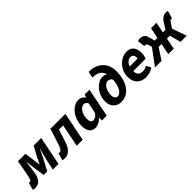

<svg xmlns="http://www.w3.org/2000/svg" viewBox="215 -1907 3115 3115"><g transform="rotate(-45 1772.0 -349.5)"><path d="M23 11Q10 11 -4.5 8.5Q-19 6 -29 0L6 -124Q11 -123 15 -121.5Q19 -120 24 -120Q42 -120 52.5 -137Q63 -154 73 -199Q90 -274 102.5 -347Q115 -420 128 -496H300L323 -326Q327 -296 330 -267.5Q333 -239 336 -212H340Q354 -239 367 -267Q380 -295 396 -326L489 -496H662L563 0H433L463 -144Q467 -165 475 -196Q483 -227 492 -261.5Q501 -296 510.5 -328.5Q520 -361 527 -385H523Q504 -346 482.5 -301.5Q461 -257 441 -219L348 -43H267L241 -211Q235 -253 229.5 -297.5Q224 -342 219 -385H215Q209 -320 202.5 -267Q196 -214 185 -157Q170 -76 128.5 -32.5Q87 11 23 11Z M700 11Q684 11 672 8Q660 5 650 0L685 -123Q691 -122 697.5 -120.5Q704 -119 710 -119Q731 -119 747 -139Q763 -159 778 -202Q803 -275 826.5 -348Q850 -421 872 -496H1216L1117 0H980L1058 -389H962Q945 -330 926.5 -274Q908 -218 888 -160Q861 -78 813 -33.5Q765 11 700 11Z M1403 12Q1338 12 1300.5 -35.5Q1263 -83 1263 -170Q1263 -241 1285 -302.5Q1307 -364 1344.5 -410Q1382 -456 1429.5 -482Q1477 -508 1528 -508Q1562 -508 1592 -490.5Q1622 -473 1636 -443H1638L1660 -496H1769L1670 0H1559L1561 -65H1558Q1525 -30 1483.5 -9Q1442 12 1403 12ZM1463 -100Q1488 -100 1516.5 -115.5Q1545 -131 1569 -173L1604 -349Q1592 -374 1574 -385.5Q1556 -397 1538 -397Q1512 -397 1488 -381Q1464 -365 1445 -336.5Q1426 -308 1415.5 -270Q1405 -232 1405 -188Q1405 -142 1420.5 -121Q1436 -100 1463 -100Z M2000 12Q1946 12 1904 -11Q1862 -34 1838 -77.5Q1814 -121 1814 -184Q1814 -251 1836.5 -308Q1859 -365 1896 -407Q1933 -449 1977 -472.5Q2021 -496 2064 -496Q2096 -496 2121 -485Q2146 -474 2162.5 -452.5Q2179 -431 2186 -400L2161 -332Q2148 -360 2129 -374Q2110 -388 2076 -388Q2050 -388 2027.5 -370.5Q2005 -353 1988 -324Q1971 -295 1961.5 -259.5Q1952 -224 1952 -187Q1952 -147 1969.5 -121Q1987 -95 2021 -95Q2055 -95 2086 -129Q2117 -163 2137 -228Q2157 -293 2157 -388Q2157 -495 2106.5 -548.5Q2056 -602 1943 -602L1965 -711Q2067 -711 2140 -672Q2213 -633 2252.5 -564Q2292 -495 2292 -402Q2292 -275 2254 -182Q2216 -89 2150 -38.5Q2084 12 2000 12Z M2567 12Q2470 12 2412 -44.5Q2354 -101 2354 -200Q2354 -269 2378.5 -325.5Q2403 -382 2443 -423Q2483 -464 2531.5 -486Q2580 -508 2629 -508Q2689 -508 2724.5 -483Q2760 -458 2776 -416Q2792 -374 2792 -322Q2792 -298 2788 -275.5Q2784 -253 2778.5 -235Q2773 -217 2769 -207H2456L2466 -301H2676Q2678 -308 2679 -314.5Q2680 -321 2680 -329Q2680 -349 2673.5 -365.5Q2667 -382 2652.5 -392Q2638 -402 2613 -402Q2594 -402 2572 -392Q2550 -382 2530 -360Q2510 -338 2497 -302Q2484 -266 2484 -215Q2484 -168 2498.5 -141.5Q2513 -115 2538 -104.5Q2563 -94 2595 -94Q2620 -94 2645.5 -102.5Q2671 -111 2689 -125L2735 -43Q2705 -19 2661.5 -3.5Q2618 12 2567 12Z M2776 0 2977 -270 2964 -319Q2956 -349 2946 -359Q2936 -369 2921 -369Q2914 -369 2909.5 -368Q2905 -367 2901 -365L2883 -498Q2907 -507 2931 -507Q2982 -507 3012 -485Q3042 -463 3057 -404L3081 -312H3144L3181 -496H3306L3269 -312H3331L3387 -404Q3410 -443 3433.5 -465.5Q3457 -488 3481 -497.5Q3505 -507 3532 -507Q3545 -507 3556 -505Q3567 -503 3573 -500L3535 -365Q3531 -367 3526.5 -368Q3522 -369 3516 -369Q3503 -369 3492 -358Q3481 -347 3462 -319L3417 -250L3504 0H3363L3311 -194H3245L3207 0H3082L3120 -194H3054L2927 0Z"/></g></svg>

Font: Source Sans 3
Style: Bold Italic
Weight: 700
Italic angle: -11°
Designer: Paul D. Hunt
Foundry: Adobe
Version: Version 3.052;hotconv 1.1.0;makeotfexe 2.6.0